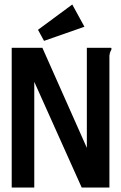

<svg xmlns="http://www.w3.org/2000/svg" viewBox="-20 -836 540 856"><path d="M32.2 0ZM467.8 0H344.2L132.8 -471.2V0H32.2V-623H168.9L367.2 -176.8V-623H475.1Q477.1 -621.1 477.1 -618.2Q477.1 -614.3 473.4 -608.6Q469.7 -603 467.8 -587.9ZM356.4 -716.8 176.3 -653.8 149.4 -703.1 302.2 -815.9Z"/></svg>

Font: InconsolataGo
Style: Bold
Weight: 700
Designer: Raph Levien, Kirill Tkachev(cyreal.org)
Foundry: Raph Levien, Kirill Tkachev(cyreal.org)
Version: Version 1.015; ttfautohint (v0.92) -l 8 -r 50 -G 200 -x 14 -